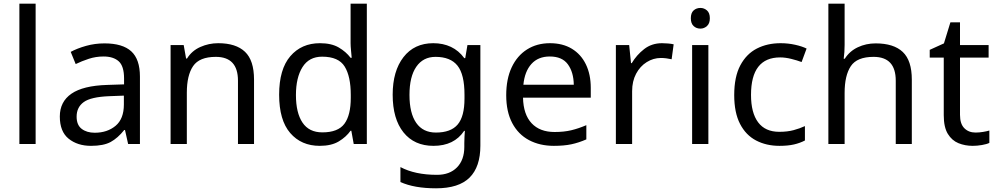

<svg xmlns="http://www.w3.org/2000/svg" viewBox="-20 -780 5401 1040"><path d="M173 0H85V-760H173Z M546 -545Q644 -545 691 -502Q738 -459 738 -365V0H674L657 -76H653Q618 -32 579.5 -11Q541 10 473 10Q400 10 352 -28.5Q304 -67 304 -149Q304 -229 367 -272.5Q430 -316 561 -320L652 -323V-355Q652 -422 623 -448Q594 -474 541 -474Q499 -474 461 -461.5Q423 -449 390 -433L363 -499Q398 -518 446 -531.5Q494 -545 546 -545ZM572 -259Q472 -255 433.5 -227Q395 -199 395 -148Q395 -103 422.5 -82Q450 -61 493 -61Q561 -61 606 -98.5Q651 -136 651 -214V-262Z M1162 -546Q1258 -546 1307 -499.5Q1356 -453 1356 -349V0H1269V-343Q1269 -472 1149 -472Q1060 -472 1026 -422Q992 -372 992 -278V0H904V-536H975L988 -463H993Q1019 -505 1065 -525.5Q1111 -546 1162 -546Z M1712 10Q1612 10 1552 -59.5Q1492 -129 1492 -267Q1492 -405 1552.5 -475.5Q1613 -546 1713 -546Q1775 -546 1814.5 -523Q1854 -500 1879 -467H1885Q1884 -480 1881.5 -505.5Q1879 -531 1879 -546V-760H1967V0H1896L1883 -72H1879Q1855 -38 1815 -14Q1775 10 1712 10ZM1726 -63Q1811 -63 1845.5 -109.5Q1880 -156 1880 -250V-266Q1880 -366 1847 -419.5Q1814 -473 1725 -473Q1654 -473 1618.5 -416.5Q1583 -360 1583 -265Q1583 -169 1618.5 -116Q1654 -63 1726 -63Z M2327 -546Q2380 -546 2422.5 -526Q2465 -506 2495 -465H2500L2512 -536H2582V9Q2582 124 2523.5 182Q2465 240 2342 240Q2224 240 2149 206V125Q2228 167 2347 167Q2416 167 2455.5 126.5Q2495 86 2495 16V-5Q2495 -17 2496 -39.5Q2497 -62 2498 -71H2494Q2440 10 2328 10Q2224 10 2165.5 -63Q2107 -136 2107 -267Q2107 -395 2165.5 -470.5Q2224 -546 2327 -546ZM2339 -472Q2272 -472 2235 -418.5Q2198 -365 2198 -266Q2198 -167 2234.5 -114.5Q2271 -62 2341 -62Q2422 -62 2459 -105.5Q2496 -149 2496 -246V-267Q2496 -377 2458 -424.5Q2420 -472 2339 -472Z M2959 -546Q3028 -546 3077.5 -516Q3127 -486 3153.5 -431.5Q3180 -377 3180 -304V-251H2813Q2815 -160 2859.5 -112.5Q2904 -65 2984 -65Q3035 -65 3074.5 -74.5Q3114 -84 3156 -102V-25Q3115 -7 3075 1.5Q3035 10 2980 10Q2904 10 2845.5 -21Q2787 -52 2754.5 -113.5Q2722 -175 2722 -264Q2722 -352 2751.5 -415Q2781 -478 2834.5 -512Q2888 -546 2959 -546ZM2958 -474Q2895 -474 2858.5 -433.5Q2822 -393 2815 -321H3088Q3087 -389 3056 -431.5Q3025 -474 2958 -474Z M3566 -546Q3581 -546 3598.5 -544.5Q3616 -543 3629 -540L3618 -459Q3605 -462 3589.5 -464Q3574 -466 3560 -466Q3519 -466 3483 -443.5Q3447 -421 3425.5 -380.5Q3404 -340 3404 -286V0H3316V-536H3388L3398 -438H3402Q3428 -482 3469 -514Q3510 -546 3566 -546Z M3774 -737Q3794 -737 3809.5 -723.5Q3825 -710 3825 -681Q3825 -653 3809.5 -639Q3794 -625 3774 -625Q3752 -625 3737 -639Q3722 -653 3722 -681Q3722 -710 3737 -723.5Q3752 -737 3774 -737ZM3817 -536V0H3729V-536Z M4202 10Q4131 10 4075.5 -19Q4020 -48 3988.5 -109Q3957 -170 3957 -265Q3957 -364 3990 -426Q4023 -488 4079.5 -517Q4136 -546 4208 -546Q4249 -546 4287 -537.5Q4325 -529 4349 -517L4322 -444Q4298 -453 4266 -461Q4234 -469 4206 -469Q4048 -469 4048 -266Q4048 -169 4086.5 -117.5Q4125 -66 4201 -66Q4245 -66 4278.5 -75Q4312 -84 4340 -97V-19Q4313 -5 4280.5 2.5Q4248 10 4202 10Z M4555 -537Q4555 -497 4550 -462H4556Q4582 -503 4626.5 -524Q4671 -545 4723 -545Q4821 -545 4870 -498.5Q4919 -452 4919 -349V0H4832V-343Q4832 -472 4712 -472Q4622 -472 4588.5 -421.5Q4555 -371 4555 -277V0H4467V-760H4555Z M5264 -62Q5284 -62 5305 -65.5Q5326 -69 5339 -73V-6Q5325 1 5299 5.5Q5273 10 5249 10Q5207 10 5171.5 -4.5Q5136 -19 5114 -55Q5092 -91 5092 -156V-468H5016V-510L5093 -545L5128 -659H5180V-536H5335V-468H5180V-158Q5180 -109 5203.5 -85.5Q5227 -62 5264 -62Z"/></svg>

Font: Noto Sans Sogdian
Style: Regular
Weight: 400
Designer: Monotype Design Team
Foundry: Monotype Imaging Inc.
Version: Version 2.002; ttfautohint (v1.8.4.7-5d5b)